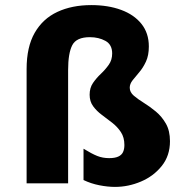

<svg xmlns="http://www.w3.org/2000/svg" viewBox="-20 -720 726 754"><path d="M338.5 -700Q404.5 -700 455.5 -681.2Q506.5 -662.5 535.5 -626.2Q564.5 -590 564.5 -537.5Q564.5 -502.5 553.2 -478.2Q542 -454 527 -436.5Q512 -419 500.8 -404.8Q489.5 -390.5 489.5 -375.5Q489.5 -358 505.5 -344.2Q521.5 -330.5 545 -316Q568.5 -301.5 592 -282Q615.5 -262.5 631.5 -234.5Q647.5 -206.5 647.5 -165.5Q647.5 -108.5 615.2 -68.2Q583 -28 533.5 -7Q484 14 431.5 14Q403 14 370 7.5Q337 1 308 -13V-136Q340.5 -116 362 -107.5Q383.5 -99 408.5 -99Q431 -99 444.2 -105Q457.5 -111 463 -122.5Q468.5 -134 468.5 -150.5Q468.5 -180.5 454.8 -201.2Q441 -222 420.8 -237.8Q400.5 -253.5 380 -268.8Q359.5 -284 345.8 -302.8Q332 -321.5 332 -348Q332 -375 345.2 -394.2Q358.5 -413.5 376.2 -430.2Q394 -447 407.2 -465.8Q420.5 -484.5 420.5 -510Q420.5 -545 394 -559.5Q367.5 -574 333 -574Q280 -574 263.8 -542.5Q247.5 -511 247.5 -445V0H84.5V-449Q84.5 -535.5 116.2 -591Q148 -646.5 205.2 -673.2Q262.5 -700 338.5 -700Z"/></svg>

Font: Karla ExtraBold
Style: Regular
Weight: 800
Designer: Jonathan Pinhorn
Version: Version 2.001